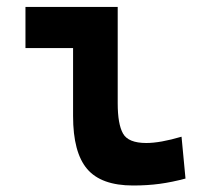

<svg xmlns="http://www.w3.org/2000/svg" viewBox="-20 -538 626 567"><path d="M373 9.8Q278.8 9.8 237.3 -39.1Q195.8 -87.9 195.8 -195.3V-396H55.2V-517.6H327.6V-232.9Q327.6 -171.4 343.3 -143.6Q358.9 -115.7 412.1 -115.7Q453.1 -115.7 516.1 -134.3L527.8 -10.7Q487.8 0 451.4 4.9Q415 9.8 373 9.8Z"/></svg>

Font: Cascadia Code NF
Style: Bold
Weight: 700
Monospace: yes
Designer: Aaron Bell
Foundry: Saja Typeworks
Version: Version 2404.023; ttfautohint (v1.8.4)